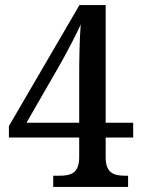

<svg xmlns="http://www.w3.org/2000/svg" viewBox="-20 -734 559 754"><path d="M189 0H483V-44H471C429 -44 395 -53 395 -116V-194H503V-252H395V-714H292L15 -239V-194H291V-116C291 -53 257 -44 214 -44H189ZM84 -252 217 -483C238 -520 284 -607 297 -638C292 -576 291 -494 291 -436V-252Z"/></svg>

Font: Noto Serif Hebrew SemiCondensed Medium
Style: Regular
Weight: 500
Width: 4
Designer: Monotype Design Team
Foundry: Monotype Imaging Inc.
Version: Version 2.004